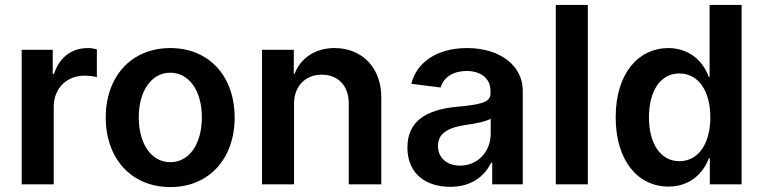

<svg xmlns="http://www.w3.org/2000/svg" viewBox="-20 -748 3097 779"><path d="M68 0H198V-315C198 -390 251 -441 323 -441C339 -441 360 -439 373 -435V-548C361 -551 350 -553 337 -553C273 -553 222 -518 199 -448H194V-546H68Z M671 11C830 11 932 -106 932 -271C932 -437 830 -553 671 -553C512 -553 409 -437 409 -271C409 -106 512 11 671 11ZM543 -272C543 -380 595 -453 671 -453C747 -453 799 -380 799 -272C799 -164 748 -90 671 -90C594 -90 543 -164 543 -272Z M1173 -328C1173 -398 1219 -445 1285 -445C1353 -445 1395 -399 1395 -329V0H1527V-354C1527 -471 1451 -553 1337 -553C1259 -553 1200 -513 1175 -448H1172V-546H1043V0H1173Z M1807 10C1883 10 1941 -24 1973 -88H1977V0H2101V-380C2101 -480 2011 -553 1875 -553C1748 -553 1669 -491 1649 -408L1768 -393C1780 -436 1821 -460 1873 -460C1932 -460 1970 -429 1970 -380V-367C1970 -331 1922 -323 1836 -315C1705 -303 1633 -254 1633 -149C1633 -43 1708 10 1807 10ZM1757 -156C1757 -201 1788 -229 1869 -241C1911 -247 1948 -254 1971 -266V-207C1971 -128 1914 -76 1847 -76C1795 -76 1757 -106 1757 -156Z M2365 -728H2235V0H2365Z M2692 9C2774 9 2831 -39 2856 -106H2860V0H2989V-728H2859V-435H2856C2832 -502 2775 -553 2691 -553C2575 -553 2478 -456 2478 -272C2478 -94 2570 9 2692 9ZM2613 -272C2613 -378 2659 -450 2736 -450C2814 -450 2862 -379 2862 -272C2862 -167 2815 -94 2736 -94C2659 -94 2613 -167 2613 -272Z"/></svg>

Font: Wafeq Semi Bold
Style: Regular
Weight: 600
Designer: Rasmus Andersson & Azza Alameddine
Foundry: Google & TypeTogether
Version: Version 3.000;January 28, 2025;FontCreator 15.0.0.3014 64-bi